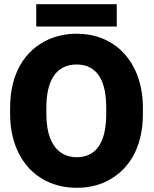

<svg xmlns="http://www.w3.org/2000/svg" viewBox="-20 -881 731 911"><path d="M28 -340C28 -232 62 -144 116 -85C166 -30 243 10 344 10C391 10 432 2 471 -14C589 -65 658 -178 658 -340V-370C658 -479 624 -566 570 -626C520 -681 445 -721 343 -721C296 -721 254 -712 215 -696C97 -645 28 -531 28 -370ZM152 -755H534V-861H152ZM200 -340V-371C200 -489 240 -575 343 -575C447 -575 484 -489 484 -371V-340C484 -222 447 -135 344 -135C321 -135 301 -140 284 -148C226 -177 200 -247 200 -340Z"/></svg>

Font: Asimov Pro
Style: Ult
Weight: 900
Designer: Google
Version: Version 2.000980; 2014